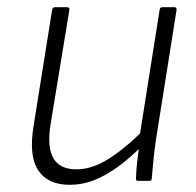

<svg xmlns="http://www.w3.org/2000/svg" viewBox="-20 -503 544 534"><path d="M174 11Q113 11 86.5 -29Q60 -69 73 -150L125 -476Q127 -483 133 -483H166Q174 -483 173 -476L120 -153Q111 -92 129 -62Q147 -32 193 -32Q235 -32 281 -60.5Q327 -89 382 -144L376 -98Q342 -64 308.5 -39.5Q275 -15 242 -2Q209 11 174 11ZM364 0Q358 0 358 -6Q359 -29 361.5 -53Q364 -77 368 -100V-122L424 -476Q425 -483 432 -483H465Q472 -483 471 -475L414 -116Q410 -89 407 -60.5Q404 -32 402 -6Q402 0 395 0Z"/></svg>

Font: Sofia Sans Semi Condensed Light
Style: Italic
Weight: 300
Italic angle: -9°
Version: Version 4.100